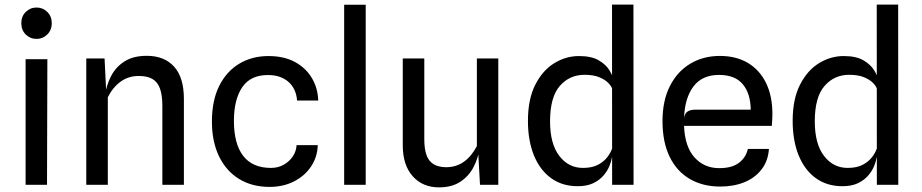

<svg xmlns="http://www.w3.org/2000/svg" viewBox="-20 -798 3981 829"><path d="M90.5 0V-542.5H184.5L183 0ZM138 -630Q110.5 -630 91.2 -649Q72 -668 72 -698Q72 -727.5 91.2 -746.5Q110.5 -765.5 138 -765.5Q165 -765.5 184.2 -746.5Q203.5 -727.5 203.5 -698Q203.5 -668 184 -649Q164.5 -630 138 -630Z M352.5 0V-545.5H431.5L441.5 -340L432.5 -381.5Q439 -430 459.8 -469.8Q480.5 -509.5 518.2 -533.2Q556 -557 613.5 -557Q689.5 -557 731.8 -510.2Q774 -463.5 774 -371V0H681V-340.5Q681 -387 670.8 -415.5Q660.5 -444 638.2 -457Q616 -470 579 -470Q534.5 -470 500.8 -445.5Q467 -421 445.5 -378V0Z M1144 9Q1068 9 1012 -25.5Q956 -60 925.5 -123.5Q895 -187 895 -273Q895 -363.5 926.2 -426.5Q957.5 -489.5 1012.8 -522.8Q1068 -556 1139 -556Q1207 -556 1254.5 -529.8Q1302 -503.5 1327.2 -460Q1352.5 -416.5 1354 -364H1262.5Q1261.5 -384 1254 -403.5Q1246.5 -423 1231.5 -438.8Q1216.5 -454.5 1193.2 -464.2Q1170 -474 1137.5 -474Q1062 -474.5 1026 -421.5Q990 -368.5 990 -276Q990 -177 1030 -125Q1070 -73 1150 -73Q1181 -73 1205.5 -87Q1230 -101 1244.8 -123.5Q1259.5 -146 1260.5 -171.5H1352Q1350.5 -120 1323 -79Q1295.5 -38 1249 -14.5Q1202.5 9 1144 9Z M1466 0V-777.5H1559V0Z M1875.5 11Q1805 11 1762 -37Q1719 -85 1719 -171V-545.5H1812V-196Q1812 -155 1821.5 -128.5Q1831 -102 1851.8 -89.2Q1872.5 -76.5 1905.5 -76Q1950.5 -76 1983.8 -100.2Q2017 -124.5 2039 -167.5V-545.5H2131.5V0H2052.5L2042 -189.5L2052 -164.5Q2045.5 -116.5 2024.8 -76.8Q2004 -37 1967.2 -13Q1930.5 11 1875.5 11Z M2474 6Q2407.5 6 2359.2 -29Q2311 -64 2285.2 -127.5Q2259.5 -191 2259.5 -276Q2259.5 -370 2291.2 -432.2Q2323 -494.5 2373.2 -525.2Q2423.5 -556 2479.5 -556Q2534 -556 2565.2 -537.5Q2596.5 -519 2611.2 -494.8Q2626 -470.5 2629 -453L2658.5 -448L2622.5 -416.5Q2619 -427 2605.5 -440.8Q2592 -454.5 2567 -464.8Q2542 -475 2503.5 -475Q2439 -475 2397 -426.8Q2355 -378.5 2355 -274Q2355 -177 2394.8 -125Q2434.5 -73 2497 -73Q2536 -73 2561.8 -86.5Q2587.5 -100 2602.2 -119.5Q2617 -139 2622.5 -156L2627.5 -138L2622.5 -119.5Q2620 -103 2611.5 -81.8Q2603 -60.5 2586 -40.5Q2569 -20.5 2541.8 -7.2Q2514.5 6 2474 6ZM2623 0 2622.5 -778H2715L2715.5 0Z M3089.5 7.5Q3015 7.5 2958.8 -25Q2902.5 -57.5 2871.5 -120.8Q2840.5 -184 2840.5 -275.5Q2840.5 -363.5 2872.5 -426.5Q2904.5 -489.5 2960.5 -523Q3016.5 -556.5 3088 -556.5Q3159 -556.5 3209.8 -526Q3260.5 -495.5 3288 -438.8Q3315.5 -382 3315 -303Q3315 -287 3314 -276.5Q3313 -266 3312.5 -254.5H2933.5Q2937 -164.5 2978.8 -118.2Q3020.5 -72 3085.5 -72Q3140.5 -72 3170.8 -95.2Q3201 -118.5 3209 -155H3300Q3296.5 -103 3268.2 -66.5Q3240 -30 3194 -11.2Q3148 7.5 3089.5 7.5ZM2983 -324.5H3221.5Q3220.5 -394.5 3187 -434.5Q3153.5 -474.5 3084.5 -474.5Q3012 -474.5 2974.5 -425.2Q2937 -376 2933.5 -289.5Q2937.5 -310 2949.8 -317.2Q2962 -324.5 2983 -324.5Z M3617 6Q3550.5 6 3502.2 -29Q3454 -64 3428.2 -127.5Q3402.5 -191 3402.5 -276Q3402.5 -370 3434.2 -432.2Q3466 -494.5 3516.2 -525.2Q3566.5 -556 3622.5 -556Q3677 -556 3708.2 -537.5Q3739.5 -519 3754.2 -494.8Q3769 -470.5 3772 -453L3801.5 -448L3765.5 -416.5Q3762 -427 3748.5 -440.8Q3735 -454.5 3710 -464.8Q3685 -475 3646.5 -475Q3582 -475 3540 -426.8Q3498 -378.5 3498 -274Q3498 -177 3537.8 -125Q3577.5 -73 3640 -73Q3679 -73 3704.8 -86.5Q3730.5 -100 3745.2 -119.5Q3760 -139 3765.5 -156L3770.5 -138L3765.5 -119.5Q3763 -103 3754.5 -81.8Q3746 -60.5 3729 -40.5Q3712 -20.5 3684.8 -7.2Q3657.5 6 3617 6ZM3766 0 3765.5 -778H3858L3858.5 0Z"/></svg>

Font: Spline Sans
Style: Regular
Weight: 400
Designer: Eben Sorkin, Mirko Velimirovic
Foundry: Sorkin Type
Version: Version 1.001